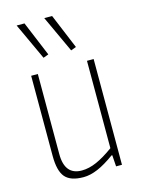

<svg xmlns="http://www.w3.org/2000/svg" viewBox="-121 -867 696 947"><g transform="rotate(-15 226.5 -394.0)"><path d="M186 10Q120 10 92.5 -22Q65 -54 65 -131V-540H99V-131Q99 -24 186 -24Q223 -24 262.5 -41.5Q302 -59 350 -94V-540H384V0H354L350 -58H346Q298 -23 259 -6.5Q220 10 186 10ZM147 -610 60 -798H100L174 -620ZM288 -610 201 -798H241L315 -620Z"/></g></svg>

Font: Encode Sans Compressed
Style: Thin
Weight: 100
Designer: Pablo Impallari, Andres Torresi
Foundry: Pablo Impallari, Andres Torresi
Version: Version 1.000; ttfautohint (v1.00) -l 8 -r 50 -G 200 -x 14 -